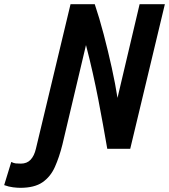

<svg xmlns="http://www.w3.org/2000/svg" viewBox="-177 -713 810 920"><path d="M-80 187Q-94 187 -114.5 184.5Q-135 182 -157 174L-123 63Q-111 69 -101.5 70Q-92 71 -77 71Q-48 71 -30.5 52.5Q-13 34 -5 0L161 -693H277Q299 -628 320 -548Q341 -468 358.5 -388.5Q376 -309 386 -244L492 -693H613L447 0H337Q327 -57 316.5 -116Q306 -175 294 -236.5Q282 -298 267.5 -363Q253 -428 235 -497L122 -20Q107 40 86 87Q65 134 26.5 160.5Q-12 187 -80 187Z"/></svg>

Font: Ubuntu Sans Mono
Style: Italic
Weight: 400
Italic angle: -13.5°
Monospace: yes
Designer: Dalton Maag Ltd
Foundry: Dalton Maag Ltd
Version: Version 1.006